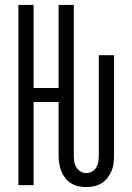

<svg xmlns="http://www.w3.org/2000/svg" viewBox="-20 -755 540 783"><path d="M332 8Q348 8 364 4.5Q380 1 394 -7.5Q408 -16 418 -29Q428 -42 434.5 -57Q441 -72 443 -88Q445 -104 445 -120V-530H383V-120Q383 -108 381 -95.5Q379 -83 373 -72.5Q367 -62 355.5 -55.5Q344 -49 332 -49Q320 -49 309 -55.5Q298 -62 291.5 -72.5Q285 -83 283 -95.5Q281 -108 281 -120V-735H219V-396H117V-735H55V0H117V-339H219V-120Q219 -104 221.5 -88Q224 -72 230 -57Q236 -42 246 -29Q256 -16 270 -7.5Q284 1 300 4.5Q316 8 332 8Z"/></svg>

Font: Iosevka SS09 Light
Style: Regular
Weight: 300
Monospace: yes
Designer: Belleve Invis
Foundry: Belleve Invis
Version: Version 5.2.1; ttfautohint (v1.8.3)